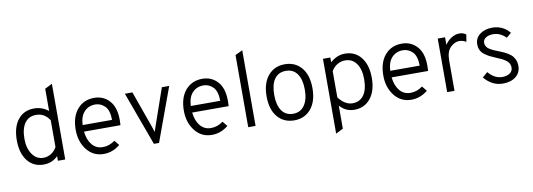

<svg xmlns="http://www.w3.org/2000/svg" viewBox="-66 -1161 5008 1804"><g transform="rotate(-10 2437.5 -259.5)"><path d="M266 12Q168 12 111.5 -60.5Q55 -133 55 -256Q55 -381 111.5 -452Q168 -523 266 -523Q342 -523 402 -475V-687L472 -722V0H402V-44Q346 12 266 12ZM274 -51Q313 -51 347 -72Q381 -93 402 -131V-386Q356 -460 274 -460Q204 -460 166 -407Q128 -354 128 -256Q128 -168 168 -109.5Q208 -51 274 -51Z M839 12Q739 12 678 -66Q617 -144 617 -256Q617 -381 678 -452Q739 -523 839 -523Q927 -523 984 -460.5Q1041 -398 1041 -276Q1041 -249 1039 -227H691Q700 -147 739 -100Q778 -53 842 -53Q903 -53 957 -93L995 -46Q925 12 839 12ZM689 -290H970Q969 -383 929.5 -421.5Q890 -460 839 -460Q775 -460 734 -417Q693 -374 689 -290Z M1318 0 1131 -511H1203L1327 -163Q1329 -157 1332.5 -146.5Q1336 -136 1339 -127Q1342 -118 1345 -109Q1348 -118 1351 -127Q1354 -136 1357.5 -146.5Q1361 -157 1363 -163L1484 -511H1554L1367 0Z M1871 12Q1771 12 1710 -66Q1649 -144 1649 -256Q1649 -381 1710 -452Q1771 -523 1871 -523Q1959 -523 2016 -460.5Q2073 -398 2073 -276Q2073 -249 2071 -227H1723Q1732 -147 1771 -100Q1810 -53 1874 -53Q1935 -53 1989 -93L2027 -46Q1957 12 1871 12ZM1721 -290H2002Q2001 -383 1961.5 -421.5Q1922 -460 1871 -460Q1807 -460 1766 -417Q1725 -374 1721 -290Z M2218 0V-688L2288 -722V0Z M2657 12Q2557 12 2497.5 -58.5Q2438 -129 2438 -255Q2438 -380 2498 -451.5Q2558 -523 2657 -523Q2757 -523 2816.5 -452.5Q2876 -382 2876 -256Q2876 -131 2816 -59.5Q2756 12 2657 12ZM2657 -51Q2726 -51 2764.5 -105.5Q2803 -160 2803 -256Q2803 -352 2765.5 -406Q2728 -460 2657 -460Q2586 -460 2548.5 -407.5Q2511 -355 2511 -255Q2511 -159 2548.5 -105Q2586 -51 2657 -51Z M3231 12Q3146 12 3091 -52V168L3021 203V-511H3091V-465Q3155 -523 3231 -523Q3329 -523 3385.5 -450.5Q3442 -378 3442 -256Q3442 -130 3383.5 -59Q3325 12 3231 12ZM3223 -51Q3293 -51 3331 -104Q3369 -157 3369 -256Q3369 -350 3330 -405Q3291 -460 3223 -460Q3182 -460 3147 -439Q3112 -418 3091 -381V-130Q3152 -51 3223 -51Z M3774 12Q3674 12 3613 -66Q3552 -144 3552 -256Q3552 -381 3613 -452Q3674 -523 3774 -523Q3862 -523 3919 -460.5Q3976 -398 3976 -276Q3976 -249 3974 -227H3626Q3635 -147 3674 -100Q3713 -53 3777 -53Q3838 -53 3892 -93L3930 -46Q3860 12 3774 12ZM3624 -290H3905Q3904 -383 3864.5 -421.5Q3825 -460 3774 -460Q3710 -460 3669 -417Q3628 -374 3624 -290Z M4116 0V-511H4186V-439Q4213 -479 4250 -501Q4287 -523 4323 -523Q4361 -523 4387 -502L4376 -434Q4345 -453 4310 -453Q4266 -453 4226 -413.5Q4186 -374 4186 -289V0Z M4646 12Q4545 12 4470 -77L4519 -120Q4578 -50 4652 -50Q4696 -50 4724 -69.5Q4752 -89 4752 -124Q4752 -146 4742 -163.5Q4732 -181 4710.5 -195.5Q4689 -210 4672 -218Q4655 -226 4625 -238Q4589 -253 4566 -265Q4543 -277 4519 -295Q4495 -313 4483.5 -337.5Q4472 -362 4472 -393Q4472 -451 4518 -487Q4564 -523 4637 -523Q4738 -523 4803 -445L4757 -406Q4702 -461 4635 -461Q4591 -461 4564.5 -443Q4538 -425 4538 -394Q4538 -379 4545 -366Q4552 -353 4561 -344.5Q4570 -336 4589 -325.5Q4608 -315 4619 -310.5Q4630 -306 4655 -296Q4685 -284 4702 -276.5Q4719 -269 4744.5 -253.5Q4770 -238 4783.5 -222.5Q4797 -207 4807.5 -182.5Q4818 -158 4818 -128Q4818 -64 4771.5 -26Q4725 12 4646 12Z"/></g></svg>

Font: Overpass Light
Style: Regular
Weight: 300
Designer: Delve Withrington, Thomas Jockin
Foundry: Delve Fonts
Version: Version 3.000;DELV;Overpass